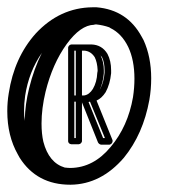

<svg xmlns="http://www.w3.org/2000/svg" viewBox="-20 -529 485 527"><path d="M234 -509Q240 -509 244 -509H245Q329 -502 369 -428Q372 -423 374 -419Q395 -373 395 -314Q395 -284 390 -255Q373 -161 320 -96Q257 -23 174 -22H173Q81 -22 34 -96Q31 -101 29 -105Q0 -156 0 -224Q0 -249 4 -273Q19 -371 78 -437Q144 -508 234 -509ZM244 -462Q240 -462 238 -461Q201 -460 163 -408Q124 -354 105 -277Q94 -231 94 -190Q94 -162 99 -140Q114 -82 158 -69Q158 -69 159 -69Q167 -68 173 -68Q173 -68 174 -68Q237 -69 284 -126Q331 -182 345 -262Q349 -288 349 -313Q349 -364 332 -400Q314 -437 283 -452Q281 -453 280 -454Q263 -460 244 -462ZM176 -407H211H231Q231 -407 231 -407Q260 -406 275 -381Q285 -362 285 -336Q285 -332 285 -328Q282 -298 270 -276Q259 -259 245 -253L289 -144Q289 -142 289 -141Q288 -134 281 -132H257Q252 -133 249 -138L205 -248V-141Q203 -134 196 -133H176Q168 -134 167 -141V-259V-399Q169 -406 176 -407ZM184 -390V-267H188V-390ZM205 -390V-267H211Q225 -269 235 -285Q246 -304 247 -329Q248 -333 248 -336Q247 -358 240 -372Q229 -389 211 -390ZM95 -384Q59 -332 49 -266Q46 -245 46 -225Q46 -210 48 -197Q48 -198 48 -199Q48 -200 48 -201Q49 -243 60 -287Q73 -340 95 -384ZM256 -377Q265 -359 265 -336Q265 -332 265 -328Q263 -302 253 -281V-282L254 -283Q254 -284 255 -285Q265 -304 267 -329Q267 -333 267 -336Q267 -358 260 -372Q258 -375 256 -377ZM184 -250V-150H188V-250ZM227 -250 223 -249 263 -150H268Z"/></svg>

Font: Santa Chrismast Display
Style: Regular
Weight: 400
Designer: MUHAMMAD YONI
Version: Version 001.000